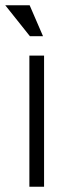

<svg xmlns="http://www.w3.org/2000/svg" viewBox="-22 -712 278 732"><path d="M90 0V-500H146V0ZM92 -574 -2 -692H91L142 -574Z"/></svg>

Font: Inclusive Sans Light
Style: Regular
Weight: 300
Designer: Olivia King
Foundry: Olivia King
Version: Version 2.004